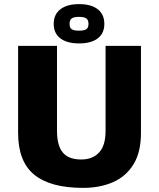

<svg xmlns="http://www.w3.org/2000/svg" viewBox="-20 -890 773 933"><path d="M384 23Q225 23 146.5 -41Q68 -105 68 -244V-667H257V-254Q257 -183 285 -149Q313 -115 375 -115Q430 -115 461.5 -149Q493 -183 493 -254V-667H665V-244Q665 -151 629 -92Q593 -33 529.5 -5Q466 23 384 23ZM364 -679Q306 -679 273.5 -703.5Q241 -728 241 -774Q241 -820 273.5 -845Q306 -870 364 -870Q423 -870 455 -845Q487 -820 487 -774Q487 -728 455 -703.5Q423 -679 364 -679ZM364 -741Q389 -741 399.5 -748Q410 -755 410 -774Q410 -793 399.5 -800.5Q389 -808 364 -808Q339 -808 328.5 -800.5Q318 -793 318 -774Q318 -755 328.5 -748Q339 -741 364 -741Z"/></svg>

Font: Maven Pro ExtraBold
Style: Regular
Weight: 800
Designer: Joe Prince
Foundry: Joe Prince
Version: Version 2.100